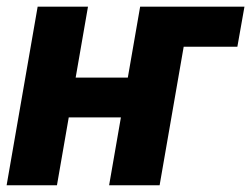

<svg xmlns="http://www.w3.org/2000/svg" viewBox="-24 -548 744 568"><path d="M699.2 -528.3 678.2 -409.7H480L502 -528.3ZM406.7 -318.4 385.7 -200.7H126.5L147.5 -318.4ZM236.3 -528.3 144.5 0H-4.4L87.4 -528.3ZM540 -528.3 448.2 0H298.8L390.6 -528.3Z"/></svg>

Font: Roboto ExtraBold
Style: Italic
Weight: 800
Designer: Christian Robertson
Foundry: Google
Version: Version 3.009; 2024